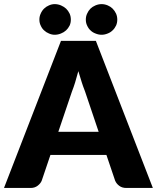

<svg xmlns="http://www.w3.org/2000/svg" viewBox="-33 -931 777 951"><path d="M255.9 -278.3H455.6L388.2 -478Q376.5 -508.3 372.1 -522.9Q357.4 -569.8 355 -578.6Q350.6 -561 338.9 -522Q332.5 -501 323.2 -477.1ZM441.9 -728.5 724.1 0H592.8Q571.3 0 557.6 -10.7Q543.5 -21 537.1 -36.6L494.1 -163.6H216.8L173.8 -36.6Q168.9 -23.4 154.3 -11.7Q139.6 0 119.1 0H-13.2L269 -728.5ZM317.9 -834Q317.9 -817.9 312 -804.7Q304.2 -789.6 294.4 -780.8Q283.2 -770.5 269 -765.1Q253.9 -758.8 237.8 -758.8Q223.6 -758.8 209.5 -765.1Q195.8 -770.5 185.1 -780.8Q174.8 -790 168.5 -804.7Q162.1 -817.4 162.1 -834Q162.1 -850.1 168.5 -863.3Q174.3 -877.4 185.1 -888.2Q195.3 -898.4 209.5 -904.3Q223.6 -910.6 237.8 -910.6Q253.9 -910.6 269 -904.3Q283.7 -897.9 294.4 -888.2Q304.7 -878.4 312 -863.3Q317.9 -849.6 317.9 -834ZM547.9 -834Q547.9 -817.9 542 -804.7Q534.7 -789.6 524.9 -780.8Q514.6 -770.5 500.5 -765.1Q485.4 -758.8 470.2 -758.8Q455.1 -758.8 439.9 -765.1Q425.3 -770.5 415 -780.8Q404.8 -790 398.4 -804.7Q392.1 -817.4 392.1 -834Q392.1 -850.1 398.4 -863.3Q404.3 -877.4 415 -888.2Q424.8 -897.9 439.9 -904.3Q455.1 -910.6 470.2 -910.6Q485.4 -910.6 500.5 -904.3Q514.6 -898.4 524.9 -888.2Q535.2 -877.9 542 -863.3Q547.9 -849.6 547.9 -834Z"/></svg>

Font: Lato-ExtraBold
Style: Regular
Weight: 500
Designer: Lukasz Dziedzic with Adam Twardoch and Botio Nikoltchev
Foundry: tyPoland Lukasz Dziedzic
Version: ""